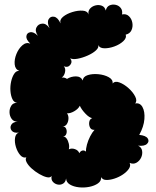

<svg xmlns="http://www.w3.org/2000/svg" viewBox="-20 -795 682 837"><path d="M587 -207Q616 -204 624 -191.5Q632 -179 621 -168Q610 -157 582 -160Q597 -153 599.5 -137.5Q602 -122 595 -107.5Q588 -93 574.5 -85.5Q561 -78 545 -85Q551 -73 542 -59.5Q533 -46 516 -34.5Q499 -23 479 -16.5Q459 -10 443 -10.5Q427 -11 421 -23Q422 -6 407 4.5Q392 15 369.5 19.5Q347 24 324 21.5Q301 19 285 9.5Q269 0 268 -17Q266 -1 255 5.5Q244 12 231.5 9.5Q219 7 210.5 -2.5Q202 -12 205 -28Q199 -19 184 -22.5Q169 -26 151 -36.5Q133 -47 118 -60.5Q103 -74 96 -87.5Q89 -101 95 -109Q80 -105 68 -119Q56 -133 49.5 -154Q43 -175 45.5 -193.5Q48 -212 62 -217Q40 -214 31 -225.5Q22 -237 28.5 -250Q35 -263 57 -265Q40 -264 31 -276.5Q22 -289 21.5 -305Q21 -321 29 -334Q37 -347 55 -347Q41 -348 34 -363Q27 -378 25.5 -398.5Q24 -419 28.5 -439.5Q33 -460 42 -473.5Q51 -487 64 -486Q46 -493 44 -514.5Q42 -536 51.5 -559.5Q61 -583 77.5 -597.5Q94 -612 112 -605Q93 -623 95 -637.5Q97 -652 112 -654.5Q127 -657 145 -639Q131 -660 139 -675.5Q147 -691 164.5 -692Q182 -693 196 -672Q184 -697 192 -711Q200 -725 216 -722Q232 -719 244 -693Q239 -709 255 -722Q271 -735 295.5 -742.5Q320 -750 341 -748.5Q362 -747 366 -731Q363 -747 372.5 -757.5Q382 -768 396.5 -771.5Q411 -775 424 -770Q437 -765 441 -749Q445 -766 457.5 -771.5Q470 -777 484 -774Q498 -771 506.5 -760Q515 -749 512 -732Q530 -736 542 -724.5Q554 -713 557 -695.5Q560 -678 553 -663Q546 -648 528 -644Q533 -630 517.5 -615.5Q502 -601 478.5 -592.5Q455 -584 434.5 -584.5Q414 -585 408 -599Q412 -588 398.5 -575.5Q385 -563 362.5 -553Q340 -543 318.5 -539Q297 -535 286 -541Q297 -526 286.5 -512.5Q276 -499 258 -506Q267 -497 263.5 -480.5Q260 -464 249 -457Q263 -458 272 -451Q290 -462 311 -462Q332 -462 341 -444Q342 -461 362.5 -467.5Q383 -474 409 -471.5Q435 -469 454 -458.5Q473 -448 471 -431Q481 -443 501 -435.5Q521 -428 540.5 -410.5Q560 -393 569.5 -374Q579 -355 569 -344Q590 -348 601 -328.5Q612 -309 609.5 -276Q607 -243 587 -207ZM392 -229Q378 -228 372.5 -239Q367 -250 369 -263Q371 -276 382 -280Q369 -282 352 -300Q335 -318 328 -334Q321 -320 303.5 -310Q286 -300 272 -301Q279 -292 278.5 -278Q278 -264 271 -253.5Q264 -243 250 -244Q264 -245 268.5 -233.5Q273 -222 269 -211Q265 -200 253 -200Q263 -201 270 -191.5Q277 -182 280 -168.5Q283 -155 280 -144Q292 -150 306.5 -145Q321 -140 326 -127Q330 -136 338.5 -138.5Q347 -141 355 -134Q354 -146 359 -164.5Q364 -183 373 -200.5Q382 -218 392 -229Z"/></svg>

Font: Rubik Bubbles
Style: Regular
Weight: 400
Designer: Hubert and Fischer, NaN
Foundry: Hubert and Fischer, NaN
Version: Version 2.200